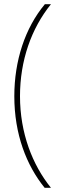

<svg xmlns="http://www.w3.org/2000/svg" viewBox="-20 -734 301 912"><path d="M48 -277C48 -96 106 52 192 158H222C134 49 75 -102 75 -277C75 -447 129 -599 222 -714H193C99 -601 48 -446 48 -277Z"/></svg>

Font: Noto Sans Thai Looped Condensed Thin
Style: Regular
Weight: 100
Width: 3
Designer: Sasikarn Vongin, Ben Mitchell
Foundry: The Fontpad Ltd
Version: Version 1.001